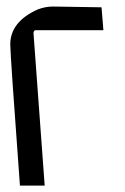

<svg xmlns="http://www.w3.org/2000/svg" viewBox="-20 -582 393 602"><path d="M304.2 -487.3H91.8Q85.9 -487.3 85 -478.5L120.1 0H42.5Q12.2 -412.1 12.2 -442.4Q12.2 -514.2 99.1 -552.7Q122.6 -561.5 146 -561.5L298.3 -559.1Z"/></svg>

Font: Kadhim
Style: Regular
Weight: 400
Designer: Developer/ Husham Jawad
Version: Version 1.00;December 29, 2020;FontCreator 13.0.0.2683 32-bi